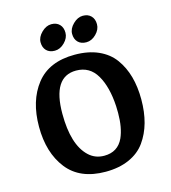

<svg xmlns="http://www.w3.org/2000/svg" viewBox="-138 -1079 1069 1200"><g transform="rotate(-15 397.0 -478.5)"><path d="M414 -88Q502 -88 538 -166Q566 -229 566 -324Q566 -345 565 -368Q558 -494 513 -571Q468 -648 380 -648Q228 -648 228 -409Q228 -208 314 -127Q355 -88 414 -88ZM397 11Q231 11 148.5 -94.5Q66 -200 66 -368Q66 -536 148.5 -641Q231 -746 397 -746Q485 -746 550 -717Q615 -688 653 -635.5Q691 -583 709.5 -516.5Q728 -450 728 -368.5Q728 -287 709.5 -220Q691 -153 653 -100Q615 -47 549.5 -18Q484 11 397 11ZM509.5 -968Q543 -968 562.5 -948Q582 -928 582 -894Q582 -860 553 -831Q524 -802 489.5 -802Q455 -802 435.5 -822Q416 -842 416 -875.5Q416 -909 446 -938.5Q476 -968 509.5 -968ZM305.5 -968Q339 -968 358.5 -948Q378 -928 378 -894Q378 -860 349 -831Q320 -802 285.5 -802Q251 -802 231.5 -822Q212 -842 212 -875.5Q212 -909 242 -938.5Q272 -968 305.5 -968Z"/></g></svg>

Font: Laila
Style: Bold
Weight: 700
Designer: Hitesh Malaviya
Foundry: Indian Type Foundry
Version: Version 1.302;PS 1.0;hotconv 1.0.78;makeotf.lib2.5.61930; tt